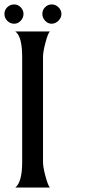

<svg xmlns="http://www.w3.org/2000/svg" viewBox="-29 -846 458 866"><path d="M162 -783Q162 -801 174.5 -813.5Q187 -826 204 -826Q222 -826 235 -813Q248 -800 248 -783Q248 -766 234.5 -752.5Q221 -739 204 -739Q187 -739 174.5 -752.5Q162 -766 162 -783ZM35 -739Q17 -739 4 -752Q-9 -765 -9 -783Q-9 -801 4 -813.5Q17 -826 35 -826Q52 -826 64.5 -813Q77 -800 77 -783Q77 -766 64.5 -752.5Q52 -739 35 -739ZM196 0H40Q71 -25 71 -115V-589Q71 -682 40 -704H196Q187 -696 175 -650Q165 -611 165 -589V-115Q165 -94 175 -55Q187 -10 196 0Z"/></svg>

Font: GFS Complutum
Style: Regular
Weight: 400
Designer: George D. Matthiopoulos
Foundry: George D. Matthiopoulos
Version: Version 1.000